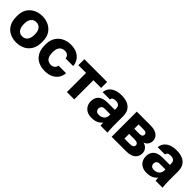

<svg xmlns="http://www.w3.org/2000/svg" viewBox="275 -1695 2861 2861"><g transform="rotate(45 1705.0 -265.0)"><path d="M300 13.2Q226.3 13.2 164.6 -16.2Q102.8 -45.5 66.7 -106.6Q30.5 -167.7 30.5 -260V-280Q30.5 -366.3 66.7 -424.6Q102.8 -482.8 164.6 -513Q226.3 -543.2 300 -543.2Q375 -543.2 436.1 -513Q497.2 -482.8 533.3 -424.6Q569.5 -366.3 569.5 -280V-260Q569.5 -169 533.3 -108.4Q497.2 -47.8 436.1 -17.3Q375 13.2 300 13.2ZM300 -115.2Q335.8 -115.2 360.9 -132.6Q386 -150 399.2 -182.9Q412.5 -215.8 412.5 -260V-280Q412.5 -319.8 399.2 -350.2Q386 -380.5 360.9 -397.7Q335.8 -414.8 300 -414.8Q263.7 -414.8 238.8 -397.7Q214 -380.5 200.8 -350.2Q187.5 -319.8 187.5 -280V-260Q187.5 -214.2 200.8 -181.6Q214 -149 238.8 -132.1Q263.7 -115.2 300 -115.2Z M899.5 13.2Q821.7 13.2 760.9 -16.9Q700.2 -47 665.3 -107.8Q630.5 -168.7 630.5 -260V-280Q630.5 -364 666.7 -423Q703 -482 764.7 -512.6Q826.3 -543.2 899.5 -543.2Q979.7 -543.2 1033.7 -515.4Q1087.7 -487.7 1116.8 -442.1Q1145.8 -396.5 1150.2 -340H991.5Q984.2 -375.8 962.7 -395.3Q941.3 -414.8 899.5 -414.8Q868.2 -414.8 842.8 -400.1Q817.3 -385.3 802.4 -355.5Q787.5 -325.7 787.5 -280V-260Q787.5 -210.8 801.8 -178.8Q816 -146.7 840.9 -131.4Q865.8 -116.2 899.5 -116.2Q935.2 -116.2 959.6 -134.7Q984 -153.2 991.5 -190H1150.2Q1145.8 -127.7 1113.8 -82Q1081.7 -36.3 1027.3 -11.6Q973 13.2 899.5 13.2Z M1357.7 0V-403.7H1195V-530H1675V-403.7H1512.3V0Z M1884.7 13.2Q1827.8 13.2 1787.7 -8.8Q1747.5 -30.8 1726.5 -69.6Q1705.5 -108.3 1705.5 -155Q1705.5 -233.7 1753.6 -275.6Q1801.7 -317.5 1900 -317.5H2050.5V-340Q2050.5 -388.3 2027.7 -406.4Q2004.8 -424.5 1964.5 -424.5Q1926.8 -424.5 1908.8 -412.6Q1890.8 -400.7 1889 -375.5H1735.5Q1738.5 -423 1765.8 -461.1Q1793.2 -499.2 1844.6 -521.2Q1896 -543.2 1969.5 -543.2Q2040.2 -543.2 2093.1 -521.9Q2146 -500.7 2175.6 -454.5Q2205.2 -408.3 2205.2 -330V-135Q2205.2 -93 2207.3 -61.5Q2209.3 -30 2213.3 0H2066.5Q2064.8 -17.3 2063.2 -30.4Q2061.7 -43.5 2061.7 -62.2Q2038.3 -29.7 1995.9 -8.2Q1953.5 13.2 1884.7 13.2ZM1934.5 -95.5Q1967.8 -95.5 1994.2 -107.7Q2020.5 -119.8 2035.5 -144.2Q2050.5 -168.5 2050.5 -200V-222.5H1929.5Q1896 -222.5 1879.3 -204.4Q1862.5 -186.3 1862.5 -162.5Q1862.5 -132.8 1879.2 -114.2Q1895.8 -95.5 1934.5 -95.5Z M2300 0V-530H2584.3Q2654.2 -530 2697.2 -511.3Q2740.2 -492.7 2760.1 -461.5Q2780 -430.3 2780 -389.6Q2780 -352.5 2758.1 -319.5Q2736.2 -286.5 2695.3 -276Q2744.3 -264 2772.2 -230Q2800 -196 2800 -151Q2800 -82 2751.2 -41Q2702.3 0 2604.3 0ZM2454 -115.7H2565.5Q2605.8 -115.7 2625.9 -127.9Q2646 -140.1 2646 -164.7Q2646 -190 2626.1 -202.3Q2606.2 -214.7 2565.5 -214.7H2454ZM2454 -323.3H2557Q2597.6 -323.3 2611.8 -335.6Q2626 -347.9 2626 -369.2Q2626 -390.4 2611 -402.4Q2596 -414.3 2557 -414.3H2454Z M3044.7 13.2Q2987.8 13.2 2947.7 -8.8Q2907.5 -30.8 2886.5 -69.6Q2865.5 -108.3 2865.5 -155Q2865.5 -233.7 2913.6 -275.6Q2961.7 -317.5 3060 -317.5H3210.5V-340Q3210.5 -388.3 3187.7 -406.4Q3164.8 -424.5 3124.5 -424.5Q3086.8 -424.5 3068.8 -412.6Q3050.8 -400.7 3049 -375.5H2895.5Q2898.5 -423 2925.8 -461.1Q2953.2 -499.2 3004.6 -521.2Q3056 -543.2 3129.5 -543.2Q3200.2 -543.2 3253.1 -521.9Q3306 -500.7 3335.6 -454.5Q3365.2 -408.3 3365.2 -330V-135Q3365.2 -93 3367.3 -61.5Q3369.3 -30 3373.3 0H3226.5Q3224.8 -17.3 3223.2 -30.4Q3221.7 -43.5 3221.7 -62.2Q3198.3 -29.7 3155.9 -8.2Q3113.5 13.2 3044.7 13.2ZM3094.5 -95.5Q3127.8 -95.5 3154.2 -107.7Q3180.5 -119.8 3195.5 -144.2Q3210.5 -168.5 3210.5 -200V-222.5H3089.5Q3056 -222.5 3039.3 -204.4Q3022.5 -186.3 3022.5 -162.5Q3022.5 -132.8 3039.2 -114.2Q3055.8 -95.5 3094.5 -95.5Z"/></g></svg>

Font: Golos Text
Style: Regular
Weight: 400
Designer: A.Korolkova, Vitaly Kuzmin
Foundry: ParaType Ltd
Version: Version 2.004